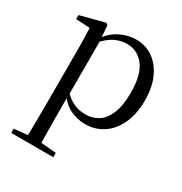

<svg xmlns="http://www.w3.org/2000/svg" viewBox="-182 -665 1002 1058"><g transform="rotate(30 319.0 -136.0)"><path d="M40.5 259.8V232.4L151.7 222.2H189.5L308.2 232.4V259.8ZM125.5 259.8Q126.5 225.6 127 185.1Q127.5 144.5 128 103.1Q128.5 61.7 128.5 26.7V-286.8Q128.5 -338.2 128 -379.5Q127.5 -420.7 125.5 -457.5L36.5 -462.4V-487.9L189.9 -528L202.9 -519.6L208.9 -435.3L210.7 -430.1V-78.7L209.5 -68.7V26.5Q209.5 60.7 210 102.2Q210.5 143.7 211 184.7Q211.5 225.6 212.5 259.8ZM366.6 14.6Q322.1 14.6 277.2 -5.1Q232.3 -24.9 194.2 -77.1H181.4L195.3 -105.1Q232.5 -63.7 267.4 -48.2Q302.2 -32.7 343.5 -32.7Q387.2 -32.7 422.6 -55.1Q458.1 -77.6 479.3 -128.1Q500.5 -178.6 500.5 -260.8Q500.5 -374.9 458.5 -429.7Q416.4 -484.5 347.9 -484.5Q310.4 -484.5 273 -466.8Q235.5 -449.1 191.2 -398.2L180.6 -425H191.5Q230.9 -481.5 280.2 -506.1Q329.6 -530.6 380.3 -530.6Q441.5 -530.6 488.2 -498Q535 -465.4 562.1 -405.4Q589.2 -345.3 589.2 -262.6Q589.2 -177.1 560.5 -114.8Q531.7 -52.4 481.4 -18.9Q431.2 14.6 366.6 14.6Z"/></g></svg>

Font: Noto Serif JP
Style: Regular
Weight: 200
Designer: Ryoko NISHIZUKA 西塚涼子 (kana & ideographs); Frank Grießhammer (Latin, Greek & Cyrillic); Wenlong ZHANG 张文龙 (bopomofo); San
Foundry: Adobe
Version: Version 2.001;hotconv 1.1.0;makeotfexe 2.6.0